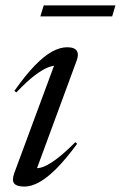

<svg xmlns="http://www.w3.org/2000/svg" viewBox="-20 -677 445 707"><path d="M32.5 -39.5 184 -448.5 194.5 -434.5Q180.5 -437.5 159.2 -429.8Q138 -422 108.8 -400Q79.5 -378 40 -336.5L33 -342.5Q74 -400.5 108.2 -435.8Q142.5 -471 171.8 -487Q201 -503 227 -503Q254.5 -503 262.8 -489.8Q271 -476.5 262 -453L110.5 -42L99.5 -60.5Q111.5 -55 131.2 -60Q151 -65 182 -87Q213 -109 257.5 -153.5L264 -147.5Q222.5 -91 187.8 -56.2Q153 -21.5 124 -5.8Q95 10 70.5 10Q41.5 10 32.2 -1.5Q23 -13 32.5 -39.5ZM128.5 -616.5 141 -657H405L393 -616.5Z"/></svg>

Font: Newsreader 60pt
Style: Italic
Weight: 400
Italic angle: -17°
Designer: Hugues Gentile
Foundry: Production Type
Version: Version 1.003